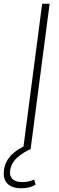

<svg xmlns="http://www.w3.org/2000/svg" viewBox="-88 -800 318 1030"><path d="M178.2 -779.8 76.2 0Q56.2 8.8 38.1 20Q20 31.2 2.9 46.9Q-14.2 62.5 -24.2 83.3Q-34.2 104 -34.2 127Q-34.2 151.4 -16.6 164.1Q1 176.8 32.2 176.8Q66.9 176.8 95.2 163.1L103 190.9Q71.3 210 24.9 210Q-18.6 210 -43.2 189.5Q-67.9 168.9 -67.9 130.9Q-67.9 39.1 38.1 -14.2L138.2 -779.8Z"/></svg>

Font: Cooper Hewitt
Style: Light Italic
Weight: 704
Designer: Village Type and Design LLC
Foundry: Cooper Hewitt Smithsonian Design Museum
Version: 1.000